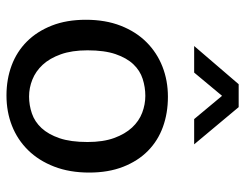

<svg xmlns="http://www.w3.org/2000/svg" viewBox="-100 -630 739 578"><g transform="rotate(90 269.0 -340.5)"><path d="M499 -240Q499 -181 481 -134.5Q463 -88 431.5 -56Q400 -24 358 -7.5Q316 9 267 9Q218 9 176.5 -6.5Q135 -22 104.5 -52.5Q74 -83 56.5 -127.5Q39 -172 39 -230Q39 -289 57 -335Q75 -381 106.5 -412.5Q138 -444 180 -460.5Q222 -477 271 -477Q320 -477 361.5 -462Q403 -447 433.5 -417Q464 -387 481.5 -342.5Q499 -298 499 -240ZM407 -235Q407 -282 395 -315Q383 -348 363.5 -369Q344 -390 319 -399.5Q294 -409 268 -409Q242 -409 217 -401Q192 -393 173 -373Q154 -353 142.5 -319.5Q131 -286 131 -235Q131 -188 143 -154.5Q155 -121 174.5 -100Q194 -79 219 -69Q244 -59 270 -59Q296 -59 321 -67.5Q346 -76 365 -96.5Q384 -117 395.5 -150.5Q407 -184 407 -235ZM414 -556H338L268 -640L198 -556H118L233 -690H302Z"/></g></svg>

Font: Mukta
Style: Regular
Weight: 400
Designer: Girish Dalvi and Yashodeep Gholap
Foundry: Ek Type
Version: Version 2.538;PS 1.001;hotconv 16.6.51;makeotf.lib2.5.65220;